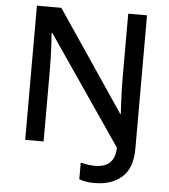

<svg xmlns="http://www.w3.org/2000/svg" viewBox="-60 -768 896 1018"><g transform="rotate(5 388.0 -259.0)"><path d="M481 196Q454 196 434 192.5Q414 189 399 183V95Q416 99 435.5 102Q455 105 477 105Q506 105 529.5 95.5Q553 86 567.5 63Q582 40 583 -1L189 -577H185Q187 -555 189 -519.5Q191 -484 192 -445Q193 -406 193 -372V0H95V-714H225L585 -181H588Q587 -204 585 -238Q583 -272 582 -309.5Q581 -347 581 -380V-714H681V-4Q681 99 626.5 147.5Q572 196 481 196Z"/></g></svg>

Font: Noto Sans Vithkuqi Medium
Style: Regular
Weight: 500
Version: Version 1.001